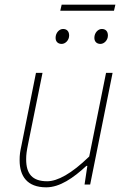

<svg xmlns="http://www.w3.org/2000/svg" viewBox="-20 -790 544 822"><path d="M178 12C236 12 294 -28 350 -80H354L342 0H366L462 -478H434L362 -120C286 -46 226 -14 182 -14C118 -14 92 -46 92 -108C92 -128 94 -142 100 -172L162 -478H134L72 -168C66 -140 64 -128 64 -104C64 -36 96 12 178 12ZM244 -602C260 -602 276 -618 276 -638C276 -656 266 -666 250 -666C234 -666 218 -650 218 -628C218 -612 228 -602 244 -602ZM410 -602C426 -602 442 -618 442 -638C442 -656 432 -666 416 -666C400 -666 384 -650 384 -628C384 -612 394 -602 410 -602ZM238 -744H468L474 -770H244Z"/></svg>

Font: Source Sans Pro ExtraLight
Style: Italic
Weight: 200
Italic angle: -11°
Designer: Paul D. Hunt
Foundry: Adobe Systems Incorporated
Version: Version 3.006;hotconv 1.0.111;makeotfexe 2.5.65597